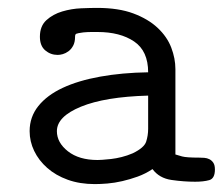

<svg xmlns="http://www.w3.org/2000/svg" viewBox="-20 -460 565 486"><path d="M55 -128Q55 -164 77 -191.5Q99 -219 138.5 -237.5Q178 -256 233.5 -266Q289 -276 355 -277Q355 -331 319.5 -355Q284 -379 227 -379Q220 -379 211 -379Q202 -379 191 -378Q176 -376 173 -374.5Q170 -373 170 -367Q170 -353 165 -344Q160 -335 153 -330Q146 -325 139 -323Q132 -321 126 -321Q108 -321 94.5 -332.5Q81 -344 81 -367Q81 -394 97.5 -409Q114 -424 137.5 -431Q161 -438 185.5 -439Q210 -440 226 -440Q280 -440 317.5 -426Q355 -412 379 -389.5Q403 -367 413.5 -339.5Q424 -312 424 -285V-69Q430 -67 441 -64Q452 -61 484 -61Q490 -61 497 -60.5Q504 -60 510 -57Q516 -54 520 -48Q524 -42 524 -31Q524 -8 509.5 -4Q495 0 474 0Q445 0 414 -4.5Q383 -9 366 -32Q348 -20 328.5 -13Q309 -6 289.5 -1.5Q270 3 252 4.5Q234 6 220 6Q182 6 151.5 -5Q121 -16 99.5 -35Q78 -54 66.5 -78Q55 -102 55 -128ZM124 -128Q124 -99 152 -77Q180 -55 227 -55Q230 -55 239 -55.5Q248 -56 261 -57.5Q274 -59 288 -62.5Q302 -66 316 -72Q345 -86 350 -101.5Q355 -117 355 -134V-218Q246 -215 185 -190Q124 -165 124 -128Z"/></svg>

Font: CMU Typewriter Custom
Style: Regular
Weight: 500
Monospace: yes
Version: Version 0.7.0